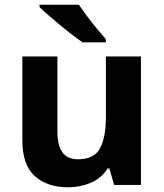

<svg xmlns="http://www.w3.org/2000/svg" viewBox="-20 -786 697 816"><path d="M579 -546V0H465L445 -70H437Q411 -28 365.5 -9Q320 10 269 10Q181 10 128 -37.5Q75 -85 75 -190V-546H224V-227Q224 -169 245 -139Q266 -109 312 -109Q380 -109 405 -155.5Q430 -202 430 -289V-546ZM315 -766Q330 -744 350.5 -716.5Q371 -689 392.5 -663.5Q414 -638 430 -619V-606H331Q312 -619 286.5 -638.5Q261 -658 234.5 -680Q208 -702 185 -722Q162 -742 148 -756V-766Z"/></svg>

Font: Noto Sans Myanmar
Style: Bold
Weight: 700
Designer: Monotype Design Team
Foundry: Monotype Imaging Inc.
Version: Version 2.107; ttfautohint (v1.8.4.7-5d5b)